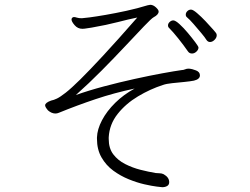

<svg xmlns="http://www.w3.org/2000/svg" viewBox="-20 -749 1040 800"><path d="M767 -463H765Q758 -463 751 -460Q744 -457 737 -457Q708 -453 656 -443.5Q604 -434 540.5 -420Q477 -406 413 -389Q349 -372 296 -353Q350 -401 403.5 -455Q457 -509 502.5 -557.5Q548 -606 579.5 -639Q611 -672 620 -677Q641 -688 641 -701Q641 -708 629.5 -718.5Q618 -729 606 -729Q603 -729 595 -727Q553 -714 507 -704Q461 -694 420.5 -687Q380 -680 353 -676.5Q326 -673 321 -673Q308 -673 300.5 -675.5Q293 -678 288 -678Q286 -678 282 -676Q278 -673 278 -668Q278 -659 291 -644Q304 -629 323 -629Q332 -629 342 -631Q352 -633 362 -634Q425 -645 471 -657Q517 -669 552 -676Q468 -580 410 -517.5Q352 -455 314.5 -418Q277 -381 254 -363Q231 -345 217.5 -338.5Q204 -332 193 -330Q168 -321 168 -310Q168 -303 180 -289Q195 -276 211 -276Q218 -276 225 -279Q301 -310 378.5 -336Q456 -362 541 -380Q495 -355 460 -320.5Q425 -286 405 -248Q385 -210 384 -176V-171Q384 -126 403 -93Q422 -60 452 -38Q482 -16 516.5 -2Q551 12 582 19Q613 26 633.5 28.5Q654 31 656 31Q668 31 676.5 26Q685 21 685 10Q685 -10 662 -23Q654 -27 645.5 -27Q637 -27 629 -28Q599 -33 565.5 -41.5Q532 -50 501.5 -65.5Q471 -81 452 -106Q433 -131 433 -170V-177Q436 -231 470 -274Q504 -317 555 -347.5Q606 -378 659 -395Q673 -400 697.5 -402.5Q722 -405 747.5 -407.5Q773 -410 788 -413Q813 -419 813 -435Q813 -449 797 -455.5Q781 -462 767 -463ZM883 -602Q883 -604 882.5 -606Q882 -608 881 -610Q881 -611 868 -626Q855 -641 836.5 -660.5Q818 -680 801 -694.5Q784 -709 776 -709Q767 -709 760.5 -702.5Q754 -696 754 -688Q754 -681 759 -677Q770 -668 786.5 -649Q803 -630 818.5 -611.5Q834 -593 840 -583Q846 -574 855 -574Q865 -574 874 -583Q883 -592 883 -602ZM807 -551Q807 -555 794 -572.5Q781 -590 763 -611.5Q745 -633 728 -648.5Q711 -664 702 -664Q694 -664 687 -657.5Q680 -651 680 -643Q680 -636 686 -631Q701 -616 723 -588.5Q745 -561 763 -535Q769 -526 780 -526Q790 -526 798.5 -534Q807 -542 807 -551Z"/></svg>

Font: Klee One
Style: Regular
Weight: 400
Designer: Fontworks Inc.
Foundry: Fontworks Inc.
Version: Version 1.100